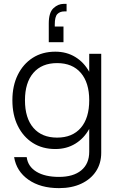

<svg xmlns="http://www.w3.org/2000/svg" viewBox="-20 -778 597 992"><path d="M308 -560H232V-657Q232 -713 256 -735.5Q280 -758 309 -758H324V-719H312Q290 -719 276.5 -705.5Q263 -692 263 -651V-641H308ZM503 -500V11Q503 66 476 107Q449 148 400 171Q351 194 285 194Q189 194 127 150.5Q65 107 53 34H118Q124 82 168 109Q212 136 285 136Q359 136 400 102Q441 68 441 6V-112Q414 -63 369 -35.5Q324 -8 266 -8Q199 -8 149.5 -39.5Q100 -71 72 -127.5Q44 -184 44 -260Q44 -335 72 -391.5Q100 -448 149.5 -479.5Q199 -511 266 -511Q324 -511 369 -483.5Q414 -456 441 -407V-500ZM109 -260Q109 -168 152.5 -117.5Q196 -67 275 -67Q354 -67 397.5 -117.5Q441 -168 441 -260Q441 -351 397.5 -401.5Q354 -452 275 -452Q196 -452 152.5 -401.5Q109 -351 109 -260Z"/></svg>

Font: Overused Grotesk Book
Style: Regular
Weight: 350
Version: Version 0.003